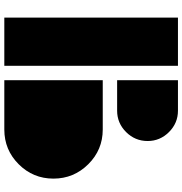

<svg xmlns="http://www.w3.org/2000/svg" viewBox="2 -826 825 868"><g transform="rotate(90 414.0 -392.5)"><path d="M618 -648Q618 -591 577.5 -550.5Q537 -510 481 -510H343V-785H481Q537 -785 577.5 -744.5Q618 -704 618 -648ZM60 0V-785H278V0ZM566 -445Q658 -445 723 -379.5Q788 -314 788 -222Q788 -130 723 -65Q658 0 566 0H343V-445Z"/></g></svg>

Font: GENAU
Style: Stencil
Weight: 700
Version: Version 0.8